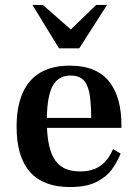

<svg xmlns="http://www.w3.org/2000/svg" viewBox="-20 -745 557 775"><path d="M262 10Q155 10 101 -51Q47 -112 47 -233Q47 -316 72 -371Q97 -426 144.5 -453Q192 -480 261 -480Q320 -480 360 -462Q400 -444 424 -411.5Q448 -379 459 -336Q470 -293 470 -242V-229H132V-269H348Q348 -321 342.5 -359.5Q337 -398 319.5 -419Q302 -440 265 -440Q232 -440 210.5 -421Q189 -402 179 -361.5Q169 -321 169 -257Q169 -212 175 -174.5Q181 -137 195.5 -109.5Q210 -82 236.5 -67.5Q263 -53 304 -53Q338 -53 363 -63.5Q388 -74 406 -94Q424 -114 436 -143L467 -125Q454 -93 432 -62Q410 -31 369.5 -10.5Q329 10 262 10ZM218 -550 111 -725H153L266 -626L368 -725H412L300 -550Z"/></svg>

Font: Frank Ruhl Libre Medium
Style: Regular
Weight: 500
Designer: Yanek Iontef
Foundry: Fontef
Version: Version 6.004